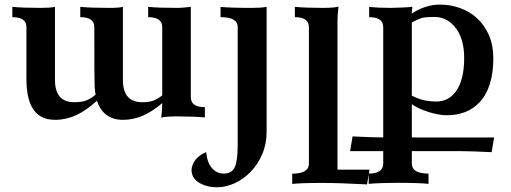

<svg xmlns="http://www.w3.org/2000/svg" viewBox="-20 -502 2181 820"><path d="M505.4 9.8Q421.4 9.8 394 -71.8Q349.6 -30.8 306.2 -10.5Q262.7 9.8 215.3 9.8Q145.5 9.8 116.2 -44.9Q92.8 -87.4 92.8 -167V-386.2Q92.8 -428.7 32.7 -428.7V-472.7Q79.1 -468.3 153.8 -468.3Q192.9 -468.3 214.8 -472.7V-160.6Q214.8 -65.4 297.4 -65.4Q329.6 -65.4 350.1 -73.7Q368.2 -80.6 388.2 -97.7Q385.7 -111.8 384.3 -130.4Q382.8 -148.9 382.8 -386.2Q382.8 -428.7 322.8 -428.7V-472.7Q369.1 -468.3 443.8 -468.3Q488.8 -468.3 504.9 -472.7V-160.6Q504.9 -65.4 587.4 -65.4Q616.7 -65.4 635 -72.3Q653.3 -79.1 672.9 -94.7V-386.2Q672.9 -428.7 612.8 -428.7V-472.7Q659.2 -468.3 733.4 -468.3Q750 -468.3 765.1 -469.7Q789.6 -471.7 794.9 -472.7V-86.9Q794.9 -44.4 855 -44.4V-0.5Q806.6 -4.9 733.9 -4.9Q689.9 -4.9 668.5 0.5Q672.9 -34.7 672.9 -61.5Q628.9 -24.4 588.6 -7.3Q548.3 9.8 505.4 9.8Z M906.2 297.9Q865.2 297.9 834.5 280.8Q797.9 260.7 797.9 222.7Q802.7 172.9 860.4 147.5Q864.7 191.9 885 215.6Q905.3 239.3 935.1 239.3Q969.2 239.3 982.2 212.9Q995.1 186.5 995.1 119.1V-387.2Q995.1 -428.7 921.9 -428.7V-472.7Q961.4 -468.3 1055.7 -468.3Q1094.7 -468.3 1118.7 -472.7V60.5Q1118.7 112.8 1099.9 156.5Q1081.1 200.2 1050.5 231.7Q1020 263.2 982.2 280.5Q944.3 297.9 906.2 297.9Z M1547.4 285.6Q1434.6 279.3 1354.5 279.3Q1259.8 279.3 1228 283.7V239.7Q1299.3 239.7 1299.3 196.8V-386.2Q1299.3 -428.7 1239.3 -428.7V-472.7Q1287.6 -468.3 1360.4 -468.3Q1404.3 -468.3 1425.8 -473.6Q1421.4 -441.9 1421.4 -414.6V222.7H1558.1Z M1810.1 283.2Q1770.5 278.8 1677.7 278.8Q1605.5 278.8 1554.7 283.2V239.3Q1616.7 239.3 1616.7 196.3V143.6H1475.1L1485.8 80.6Q1573.7 85 1616.7 85V-386.2Q1616.7 -428.7 1556.6 -428.7V-472.7Q1596.2 -468.3 1647.9 -468.3Q1668.5 -468.3 1693.4 -469.7Q1732.4 -471.2 1741.2 -473.6Q1738.8 -454.1 1738.8 -443.8Q1763.7 -461.4 1795.2 -471.9Q1826.7 -482.4 1858.9 -482.4Q1904.3 -482.4 1945.8 -467.3Q1987.3 -452.1 2018.6 -423.1Q2049.8 -394 2068.4 -351.3Q2086.9 -308.6 2086.9 -253.4Q2086.9 -127.4 2027.3 -64.5Q1975.6 -9.8 1887.7 -9.8Q1855 -9.8 1811 -23.4Q1767.1 -37.1 1738.8 -57.1V85H2090.3L2079.6 147.9Q1993.2 143.6 1953.6 143.6H1738.8V196.3Q1738.8 239.3 1810.1 239.3ZM1843.3 -68.4Q1895.5 -68.4 1927.2 -111.8Q1962.4 -160.6 1962.4 -254.4Q1962.4 -341.3 1920.9 -389.2Q1885.3 -429.7 1835.4 -429.7Q1800.3 -429.7 1784.9 -426Q1769.5 -422.4 1738.8 -406.2V-93.3Q1770.5 -77.6 1795.2 -73Q1819.8 -68.4 1843.3 -68.4Z"/></svg>

Font: Kelvinch
Style: Bold
Weight: 700
Designer: Paul James Miller
Foundry: High-Logic / Made with FontCreator
Version: Version 3.501;March 28, 2021;FontCreator 13.0.0.2683 64-bit